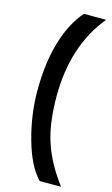

<svg xmlns="http://www.w3.org/2000/svg" viewBox="-136 -881 582 999"><g transform="rotate(15 155.5 -382.0)"><path d="M188 67.9Q127.4 4.9 91.1 -124.5Q54.7 -253.9 54.7 -383.3Q54.7 -536.1 89.6 -650.1Q124.5 -764.2 185.5 -832H304.7Q158.7 -653.8 158.7 -381.3Q158.7 -234.4 192.9 -133.3Q227.1 -32.2 303.2 67.9Z"/></g></svg>

Font: Acari Sans Neue Black
Style: Regular
Weight: 900
Designer: Alfredo Marco Pradil
Foundry: Alfredo Marco Pradil
Version: Version 1.045;June 16, 2019;FontCreator 11.5.0.2425 64-bit; 